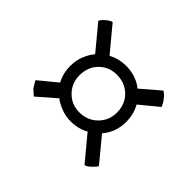

<svg xmlns="http://www.w3.org/2000/svg" viewBox="-86 -767 613 613"><g transform="rotate(-45 221.0 -460.5)"><path d="M69 -296Q65 -298 61 -301.5Q57 -305 51 -311Q39 -324 39 -331L122 -400L118 -405Q106 -431 106 -461Q106 -482 112.5 -500Q119 -518 129 -534L133 -538L79 -600Q81 -602 85 -607Q89 -612 96 -619Q104 -624 110.5 -628Q117 -632 120 -633L170 -572L171 -573Q199 -587 230 -587Q255 -587 276.5 -578.5Q298 -570 313 -557L395 -625Q401 -625 414 -610Q425 -596 425 -590L342 -521Q357 -493 357 -461Q357 -423 338 -393L331 -384L385 -321Q384 -319 380.5 -314Q377 -309 369 -303Q361 -296 354.5 -293Q348 -290 344 -288L293 -350Q265 -334 230 -334Q184 -334 150 -363ZM230 -376Q268 -376 292 -400.5Q316 -425 316 -462Q316 -497 292 -521Q268 -545 230 -545Q195 -545 170.5 -521Q146 -497 146 -462Q146 -425 170.5 -400.5Q195 -376 230 -376Z"/></g></svg>

Font: Fleur De Leah
Style: Regular
Weight: 400
Designer: Robert E. Leuschke
Foundry: Robert E. Leuschke
Version: Version 1.010; ttfautohint (v1.8.3)